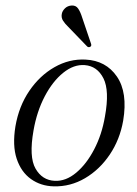

<svg xmlns="http://www.w3.org/2000/svg" viewBox="-20 -667 496 696"><path d="M290 -451Q364 -447.5 403.8 -389.5Q443.5 -331.5 426.5 -229.5Q414.5 -161 377.8 -106.5Q341 -52 288.2 -21Q235.5 10 175 8.5Q128 7.5 92.2 -18Q56.5 -43.5 40.5 -91.5Q24.5 -139.5 36 -209.5Q48.5 -282 86.2 -337.5Q124 -393 177.5 -423.5Q231 -454 290 -451ZM178.5 -11.5Q218.5 -9.5 256 -40.8Q293.5 -72 321.5 -125.8Q349.5 -179.5 360.5 -245Q377.5 -338.5 355 -383Q332.5 -427.5 287 -431Q247.5 -434 209.2 -403.2Q171 -372.5 142.2 -317.8Q113.5 -263 101.5 -194Q84.5 -98 108.8 -55.8Q133 -13.5 178.5 -11.5ZM278 -603 310 -508.5Q312.5 -501 308 -498Q302.5 -494 296.5 -498L227.5 -569.5Q215.5 -581 208.5 -592Q201.5 -603 204 -616.5Q206 -627.5 215.5 -636.8Q225 -646 239.5 -647Q255 -648 263.2 -636Q271.5 -624 278 -603Z"/></svg>

Font: Fraunces 72pt S000 Light
Style: Italic
Weight: 300
Italic angle: -16°
Version: Version 1.000; ttfautohint (v1.8.3)